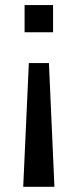

<svg xmlns="http://www.w3.org/2000/svg" viewBox="-20 -553 304 751"><path d="M76.2 -426.8V-533.2H187.5V-426.8ZM70.8 177.7 92.8 -306.2H171.4L192.9 177.7Z"/></svg>

Font: Ufes Sans Medium
Style: Regular
Weight: 500
Designer: Ricardo Esteves & Filipe Motta
Foundry: ProDesignUfes - Ricardo Esteves, Filipe Motta (This is a derivative work, based on Roboto family, by Christian Robertson
Version: Version 2.0